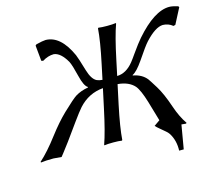

<svg xmlns="http://www.w3.org/2000/svg" viewBox="-111 -801 1240 1085"><g transform="rotate(-15 509.5 -258.5)"><path d="M285.2 -168.9Q199.7 -48.8 170.4 -12.7Q163.6 -3.9 157.2 3.9Q112.8 0 110.8 0Q64.5 0 37.1 3.9L35.2 0Q85.9 -45.4 144.5 -123Q195.8 -190.4 244.1 -236.8Q307.1 -296.9 328.1 -310.1Q359.9 -329.6 402.8 -336.9L403.3 -339.8Q381.8 -351.6 366.7 -414.6Q351.1 -479 339.8 -502Q304.7 -564.5 264.2 -568.8Q230 -568.4 197.3 -547.9L187 -550.8L178.2 -642.1L184.6 -647.9Q223.6 -657.7 240.7 -658.2Q328.1 -656.7 384.8 -530.8Q393.1 -512.2 416 -434.6Q432.6 -378.4 460.9 -364.7Q475.1 -358.4 493.2 -357.4L511.7 -444.8Q539.1 -573.7 543.9 -645L546.9 -647.9Q564.5 -645 597.2 -645Q629.9 -645 648.9 -647.9L649.9 -645Q625.5 -578.1 597.7 -444.8L579.1 -356.9Q632.3 -357.9 675.3 -411.6Q686 -424.8 707 -455.1Q742.2 -504.9 764.6 -530.8Q875.5 -657.7 962.9 -658.2Q981.9 -658.2 1012.2 -648.9Q1014.2 -648.4 1014.6 -647.9L1018.6 -642.1L971.2 -550.8L959.5 -547.9Q934.6 -568.4 901.9 -568.8Q858.4 -567.4 797.9 -502Q778.3 -481 728 -406.2Q690.4 -351.6 665 -339.8L664.6 -336.9Q716.8 -327.6 744.6 -292.5Q752.9 -281.2 780.3 -236.8Q809.1 -190.4 836.4 -109.4Q858.4 -44.4 889.2 0L885.3 3.9Q877 2.4 858.9 1.5L835 141.1H808.1Q810.5 82 782.2 37.1Q773.4 23.4 736.3 -5.9Q718.8 -20 710.4 -29.8L744.6 -53.7Q740.2 -67.4 710.9 -168.9Q688 -244.6 666.5 -270Q633.8 -306.6 569.3 -312L545.4 -200.2Q518.1 -71.3 513.2 0L510.3 2.9Q492.7 0 460 0Q427.2 0 408.2 2.9L407.2 0Q431.6 -68.4 459.5 -200.2L483.4 -311.5Q398.4 -304.2 339.8 -239.7Q320.8 -218.3 285.2 -168.9Z"/></g></svg>

Font: Linux Biolinum Slanted O
Style: Slanted
Weight: 400
Designer: Philipp H. Poll
Foundry: Philipp H. Poll
Version: Version 1.0.4